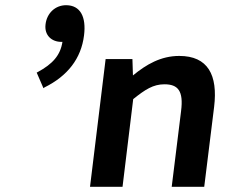

<svg xmlns="http://www.w3.org/2000/svg" viewBox="-20 -718 874 738"><path d="M151 -382C240 -426 292 -493 303 -582C312 -653 289 -698 234 -698C193 -698 160 -668 155 -624C150 -582 179 -557 216 -557H220C212 -505 182 -472 125 -441L121 -439L147 -379ZM489 -491H386L326 0H451L492 -337C538 -374 569 -394 612 -394C664 -394 686 -369 676 -291L640 0H765L803 -307C818 -430 779 -503 669 -503C598 -503 542 -470 491 -428Z"/></svg>

Font: Falling Sky
Style: MedObl
Weight: 500
Designer: Paul D. Hunt
Foundry: Adobe Systems Incorporated
Version: Version 1.02